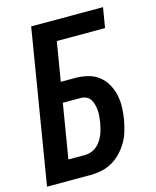

<svg xmlns="http://www.w3.org/2000/svg" viewBox="-111 -812 722 888"><g transform="rotate(-15 250.0 -367.5)"><path d="M3 0 124 -735H468L452 -639H221L190 -452H259Q289 -452 318 -445Q347 -438 369.5 -421Q392 -404 406.5 -379Q421 -354 427.5 -325.5Q434 -297 433 -266.5Q432 -236 427 -206Q422 -180 414.5 -154Q407 -128 393 -104Q379 -80 359 -59Q339 -38 315 -24.5Q291 -11 264 -5.5Q237 0 211 0ZM131 -96H211Q226 -96 240 -101Q254 -106 266 -115.5Q278 -125 286.5 -138Q295 -151 301 -164.5Q307 -178 310.5 -192.5Q314 -207 317 -221Q319 -236 320.5 -250.5Q322 -265 321 -279Q320 -293 316.5 -307Q313 -321 306 -332.5Q299 -344 286.5 -350Q274 -356 259 -356H174Z"/></g></svg>

Font: Iosevka SS04 Oblique
Style: Bold
Weight: 700
Italic angle: -9°
Monospace: yes
Designer: Belleve Invis
Foundry: Belleve Invis
Version: Version 19.0.0; ttfautohint (v1.8.4)